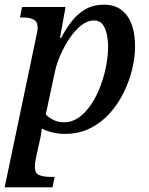

<svg xmlns="http://www.w3.org/2000/svg" viewBox="-33 -566 643 826"><path d="M120 -395Q129 -434 129 -446Q129 -474 110.5 -482.5Q92 -491 64 -491H53L62 -536H249L225 -403H230Q251 -443 276.5 -475.5Q302 -508 336 -527Q370 -546 415 -546Q478 -546 513 -499.5Q548 -453 548 -365Q548 -321 536 -270Q524 -219 500 -169.5Q476 -120 440 -79.5Q404 -39 355.5 -14.5Q307 10 246 10Q217 10 191.5 3.5Q166 -3 147 -13Q146 -5 144 9Q142 23 139 35L125 98Q123 105 120 123Q117 141 117 151Q117 180 136 187.5Q155 195 184 195H202L193 240H-13ZM241 -40Q278 -40 308 -62Q338 -84 361 -119.5Q384 -155 400 -198Q416 -241 424 -284.5Q432 -328 432 -364Q432 -392 426.5 -418.5Q421 -445 408 -461.5Q395 -478 371 -478Q343 -478 316 -456.5Q289 -435 266.5 -401.5Q244 -368 227.5 -330.5Q211 -293 204 -261L164 -74Q173 -63 194 -51.5Q215 -40 241 -40Z"/></svg>

Font: Noto Serif Medium
Style: Italic
Weight: 500
Italic angle: -12°
Designer: Monotype Design Team
Foundry: Monotype Imaging Inc.
Version: Version 2.014; ttfautohint (v1.8.4.7-5d5b)